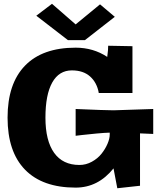

<svg xmlns="http://www.w3.org/2000/svg" viewBox="-20 -982 840 1015"><path d="M338.9 -770 171.9 -898.9 254.9 -961.9 379.9 -853 508.8 -959 586.9 -893.1 429.2 -770ZM680.2 -737.8V-490.2H502H501L502 -492.2Q491.7 -546.4 455.8 -578.1Q419.9 -609.9 359.9 -609.9Q292 -609.9 256.1 -545.7Q220.2 -481.4 220.2 -359.9Q220.2 -238.3 266.1 -174.1Q312 -109.9 399.9 -109.9Q434.6 -109.9 465.6 -127Q496.6 -144 516.6 -169.2Q536.6 -194.3 548.3 -221.7Q560.1 -249 560.1 -271V-280.8Q534.7 -280.3 489.7 -276.1Q444.8 -272 412.1 -268.1L379.9 -264.2V-405.8Q540 -398.9 580.1 -398.9L790 -405.8V-273.9L720.2 -276.9V0L600.1 13.2L580.1 -91.8Q498.5 9.8 379.9 9.8Q204.6 9.8 112.3 -85Q20 -179.7 20 -359.9Q20 -540 112.3 -635Q204.6 -730 379.9 -730Q473.1 -730 546.9 -681.2Q550.8 -711.4 550.8 -715.8L551.8 -740.2Z"/></svg>

Font: Zantroke
Style: Regular
Weight: 500
Foundry: gluk
Version: Version 0.36